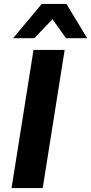

<svg xmlns="http://www.w3.org/2000/svg" viewBox="-20 -960 465 980"><path d="M39 0 151 -705H310L198 0ZM47 -765 193 -940H319L425 -765H317L248 -862L155 -765Z"/></svg>

Font: Nunito Sans 10pt ExtraBold
Style: Italic
Weight: 800
Italic angle: -9°
Designer: Vernon Adams
Foundry: Vernon Adams
Version: Version 3.101;gftools[0.9.27]